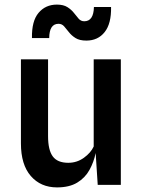

<svg xmlns="http://www.w3.org/2000/svg" viewBox="-20 -804 622 835"><path d="M228 11Q157 11 114 -38.5Q71 -88 71 -180.5V-546H189V-212Q189 -151.5 209.5 -123.8Q230 -96 277 -96Q314.5 -96 344.8 -117.8Q375 -139.5 387.5 -167V-546H505.5V0H405L396 -138.5Q388 -99 369 -64.8Q350 -30.5 315.8 -9.8Q281.5 11 228 11ZM355.5 -627.5Q326 -627.5 308.5 -638.5Q291 -649.5 279.8 -664Q268.5 -678.5 258.8 -689.5Q249 -700.5 234.5 -700.5Q194.5 -700.5 194 -638.5H119Q117.5 -712.5 147.8 -748.2Q178 -784 227.5 -784Q256 -784 273.2 -773Q290.5 -762 301.5 -747.8Q312.5 -733.5 322.2 -722.5Q332 -711.5 346.5 -711.5Q387 -711.5 388.5 -773.5H463Q464.5 -701.5 435.2 -664.5Q406 -627.5 355.5 -627.5Z"/></svg>

Font: Spline Sans Medium
Style: Regular
Weight: 500
Designer: Eben Sorkin, Mirko Velimirovic
Foundry: Sorkin Type
Version: Version 1.000; ttfautohint (v1.8.3)